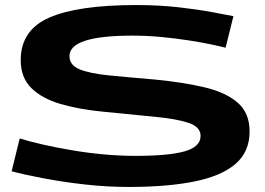

<svg xmlns="http://www.w3.org/2000/svg" viewBox="-20 -730 1048 760"><path d="M904 -666 873 -541Q855 -546 817 -554Q779 -562 728 -570Q677 -578 619 -583.5Q561 -589 504 -589Q255 -589 255 -508Q255 -472 295.5 -455.5Q336 -439 412 -431.5Q488 -424 595 -415Q707 -404 791 -384Q875 -364 921.5 -323Q968 -282 968 -210Q968 -129 912 -81Q856 -33 749 -11.5Q642 10 489 10Q402 10 314 0Q226 -10 150.5 -24.5Q75 -39 26 -52L58 -182Q96 -170 149 -158Q202 -146 263.5 -135.5Q325 -125 389.5 -119Q454 -113 515 -113Q648 -113 711 -131Q774 -149 774 -192Q774 -228 725.5 -244Q677 -260 590 -268Q503 -276 387 -288Q293 -297 219.5 -318.5Q146 -340 104 -381.5Q62 -423 62 -492Q62 -611 175.5 -660.5Q289 -710 519 -710Q608 -710 684 -701.5Q760 -693 817 -682.5Q874 -672 904 -666Z"/></svg>

Font: Georama ExtraExtended SemiBold
Style: Regular
Weight: 600
Width: 8
Designer: Jean-Baptiste Levee
Foundry: Production Type
Version: Version 1.000